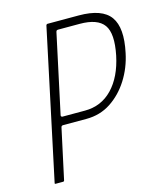

<svg xmlns="http://www.w3.org/2000/svg" viewBox="-103 -749 694 825"><g transform="rotate(-15 243.5 -336.5)"><path d="M478 -465Q465 -402 432 -350Q399 -298 351 -266.5Q303 -235 242 -235H138Q133 -235 131 -232Q129 -229 129 -227L81 -5Q80 0 75 0H43Q40 0 39 -1Q38 -2 39 -5L180 -668Q182 -673 186 -673H325Q429 -673 465 -622.5Q501 -572 478 -465ZM139 -279Q138 -275 140.5 -273Q143 -271 145 -271H245Q318 -271 367.5 -322.5Q417 -374 436 -465Q455 -559 427 -598Q399 -637 320 -637H224Q219 -637 217 -635Q215 -633 214 -628Z"/></g></svg>

Font: Glory ExtraLight
Style: Italic
Weight: 250
Italic angle: -12°
Version: Version 1.011